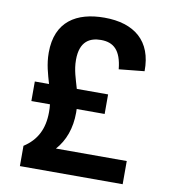

<svg xmlns="http://www.w3.org/2000/svg" viewBox="-83 -813 786 885"><g transform="rotate(10 310.0 -371.0)"><path d="M412.5 -304.5V-396H266C253.5 -440.5 239 -479 239 -527.5C239 -615 286 -637.5 337 -637.5C395.5 -637.5 432 -607 440.5 -518.5L559.5 -530.5C561.5 -672.5 474.5 -741.5 335 -741.5C205 -741.5 109.5 -684.5 109.5 -538.5C109.5 -483.5 123.5 -440 136 -396H69.5V-304.5H156.5C158 -293 158.5 -281 158.5 -268.5C158.5 -190 130 -134 69.5 -95V0H550.5V-108.5H219C259.5 -153.5 282 -214 282 -288L281.5 -304.5Z"/></g></svg>

Font: Monaspace Krypton SemiBold
Style: Regular
Weight: 600
Designer: Riley Cran & the Lettermatic Team
Foundry: Lettermatic
Version: Version 1.200 (Monaspace Krypton)